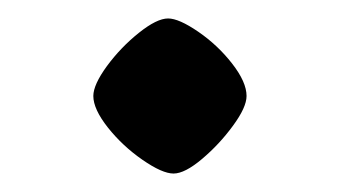

<svg xmlns="http://www.w3.org/2000/svg" viewBox="-20 -750 368 208"><path d="M247.1 -646Q247.1 -633.8 232.4 -613.8Q217.8 -593.8 199 -577.9Q180.2 -562 168 -562Q155.8 -562 134.3 -576.9Q112.8 -591.8 96.9 -611.8Q81.1 -631.8 81.1 -646Q81.1 -658.2 95.9 -678.5Q110.8 -698.7 130.4 -714.4Q149.9 -730 162.1 -730Q173.8 -730 194.8 -715.6Q215.8 -701.2 231.4 -681.2Q247.1 -661.1 247.1 -646Z"/></svg>

Font: Kadwa
Style: Bold
Weight: 700
Designer: Sol Matas
Foundry: Sol Matas
Version: Version 1.001;PS 001.000;hotconv 1.0.70;makeotf.lib2.5.58329